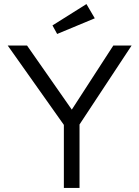

<svg xmlns="http://www.w3.org/2000/svg" viewBox="-20 -924 685 944"><path d="M294 0V-310L18 -700H113L333 -385L537 -700H627L371 -312V0ZM261 -757 238 -799 405 -904 446 -834Z"/></svg>

Font: Our Lexend Light
Style: Regular
Weight: 300
Designer: Bonnie Shaver-Troup, Thomas Jockin
Foundry: Lexend
Version: Version 1.007